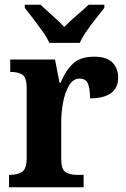

<svg xmlns="http://www.w3.org/2000/svg" viewBox="-20 -786 530 806"><path d="M18 0V-52H22Q53 -52 72.5 -64.5Q92 -77 92 -124V-416Q92 -460 74.5 -472Q57 -484 26 -484H23V-536H211L230 -438H234Q256 -491 287 -519.5Q318 -548 375 -548Q428 -548 452 -523.5Q476 -499 476 -460Q476 -416 445 -394.5Q414 -373 358 -373Q358 -414 349 -435Q340 -456 314 -456Q287 -456 270 -427.5Q253 -399 245 -357Q237 -315 237 -274V-119Q237 -75 255 -63.5Q273 -52 301 -52H331V0ZM187 -606Q177 -629 158 -655.5Q139 -682 119 -708Q99 -734 84 -753V-766H150Q169 -748 199 -721.5Q229 -695 250 -673Q271 -695 302 -721.5Q333 -748 352 -766H418V-753Q403 -734 382.5 -708Q362 -682 343.5 -655.5Q325 -629 315 -606Z"/></svg>

Font: Noto Serif Devanagari SemiCondensed
Style: Bold
Weight: 700
Width: 4
Designer: Universal Thirst, Indian Type Foundry and the Monotype Design Team
Foundry: Monotype Imaging Inc.
Version: Version 2.004; ttfautohint (v1.8.4.7-5d5b)